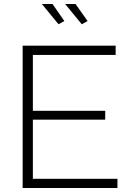

<svg xmlns="http://www.w3.org/2000/svg" viewBox="-20 -938 652 958"><path d="M305 -918H357L417 -833L388 -817ZM189 -918H242L301 -833L272 -817ZM566 -46V0H93V-710H557V-664H144V-385H505V-341H144V-46Z"/></svg>

Font: Oxford Sans
Style: Regular
Weight: 300
Designer: Matt McInerney, Pablo Impallari, Rodrigo Fuenzalida
Foundry: Matt McInerney, Pablo Impallari, Rodrigo Fuenzalida
Version: Version 3.000g; ttfautohint (v1.5) -l 8 -r 28 -G 28 -x 14 -D